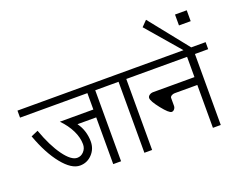

<svg xmlns="http://www.w3.org/2000/svg" viewBox="-158 -1239 1858 1504"><g transform="rotate(-20 771.0 -487.5)"><path d="M301.8 -78.1Q231.4 -78.1 155.3 -172.4Q79.1 -266.6 22.5 -422.9L81.1 -448.2Q130.9 -309.6 191.4 -226.1Q252 -142.6 301.8 -142.6Q334 -142.6 356.9 -167.5Q379.9 -192.4 379.9 -227.5Q379.9 -283.2 351.1 -342.3Q322.3 -401.4 269.5 -455.1H548.8V-591.8H-12.7V-650.4H724.6V-591.8H614.3V0H548.8V-389.6H392.6Q418.9 -353.5 431.6 -312Q444.3 -270.5 444.3 -227.5Q444.3 -165 402.8 -121.6Q361.3 -78.1 301.8 -78.1Z M698.2 -591.8V-650.4H984.4V-591.8H873V0H808.6V-591.8Z M990.2 -389.6Q990.2 -403.3 1003.9 -413.1Q1017.6 -422.9 1036.1 -422.9H1379.9V-591.8H958V-650.4H1555.7V-591.8H1445.3V0H1379.9V-357.4H1191.4Q1175.8 -357.4 1164.1 -349.6Q1152.3 -341.8 1152.3 -332V-266.6Q1152.3 -251 1142.6 -239.3Q1132.8 -227.5 1120.1 -227.5Q1097.7 -227.5 1043.9 -295.4Q990.2 -363.3 990.2 -389.6Z M1404.3 -844.7V-935.5H1502V-844.7ZM1372.1 -649.4 1131.8 -928.7 1176.8 -974.6 1436.5 -649.4Z"/></g></svg>

Font: Lohit Devanagari
Style: Regular
Weight: 400
Version: 2.95.4